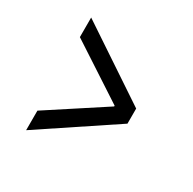

<svg xmlns="http://www.w3.org/2000/svg" viewBox="-133 -761 865 859"><g transform="rotate(30 300.0 -332.0)"><path d="M103 -41V-142L391 -330V-334L103 -522V-623L481 -371V-293Z"/></g></svg>

Font: Source Code Pro SemiBold
Style: Italic
Weight: 600
Italic angle: -11°
Monospace: yes
Designer: Paul D. Hunt, Teo Tuominen
Foundry: Adobe Systems Incorporated
Version: Version 1.016;hotconv 1.0.116;makeotfexe 2.5.65601